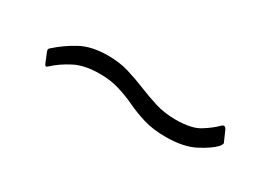

<svg xmlns="http://www.w3.org/2000/svg" viewBox="-13 -577 573 405"><g transform="rotate(30 274.0 -375.0)"><path d="M480 -372Q468 -359 441 -345Q414 -331 371 -331Q340 -331 317 -338Q294 -345 274 -354.5Q254 -364 232.5 -370.5Q211 -377 185 -377Q148 -377 124 -364.5Q100 -352 84 -337Q80 -333 78 -333.5Q76 -334 74 -339L65 -361Q62 -368 67 -371Q88 -390 114.5 -404.5Q141 -419 181 -419Q209 -419 232 -412Q255 -405 277 -396Q299 -387 321.5 -380Q344 -373 371 -373Q409 -373 428.5 -385Q448 -397 461 -410Q468 -417 473 -407L483 -384Q485 -381 484 -378.5Q483 -376 480 -372Z"/></g></svg>

Font: Libre Franklin ExtraLight
Style: Regular
Weight: 250
Designer: Pablo Impallari, Rodrigo Fuenzalida, Nhung Nguyen
Foundry: Impallari Type
Version: Version 3.000